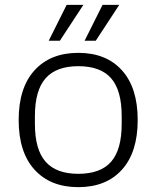

<svg xmlns="http://www.w3.org/2000/svg" viewBox="-20 -762 646 792"><path d="M303 10Q188 10 122.5 -62Q57 -134 57 -267Q57 -400 122.5 -472Q188 -544 303 -544Q418 -544 483 -472Q548 -400 548 -267Q548 -134 483 -62Q418 10 303 10ZM303 -45Q395 -45 438.5 -95Q482 -145 482 -251V-283Q482 -389 438.5 -439Q395 -489 303 -489Q212 -489 168 -439Q124 -389 124 -283V-251Q124 -145 168 -95Q212 -45 303 -45ZM181 -594 255 -742H324L227 -594ZM329 -594 403 -742H472L375 -594Z"/></svg>

Font: Mozilla Text ExtraLight
Style: Regular
Weight: 200
Designer: Studio DRAMA
Foundry: Studio DRAMA
Version: Version 1.000